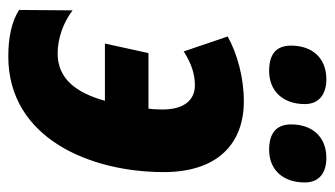

<svg xmlns="http://www.w3.org/2000/svg" viewBox="-192 -605 807 463"><g transform="rotate(90 211.5 -373.5)"><path d="M151 -619C201 -619 231 -654 231 -705C231 -742 204 -757 171 -757C119 -757 90 -722 90 -672C90 -634 113 -619 151 -619ZM341 -619C391 -619 420 -654 420 -705C420 -742 394 -757 361 -757C309 -757 280 -722 280 -672C280 -634 304 -619 341 -619ZM116 10C313 10 395 -187 395 -365C395 -493 328 -558 224 -558C167 -558 109 -542 68 -519L104 -413C132 -431 158 -440 186 -440C220 -440 245 -415 244 -359C244 -347 243 -335 242 -328H108L85 -223H223C204 -154 170 -109 109 -109C72 -109 34 -123 5 -145L4 -16C32 2 71 10 116 10Z"/></g></svg>

Font: Noto Sans Display SemiCondensed Extra
Style: Italic
Weight: 800
Width: 4
Italic angle: -12°
Designer: Monotype Design Team
Foundry: Monotype Imaging Inc.
Version: Version 1.900